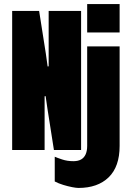

<svg xmlns="http://www.w3.org/2000/svg" viewBox="-20 -740 640 947"><path d="M40 0V-686H173L206 -476L215 -412L220 -413V-686H380V0H246L214 -204L205 -266L200 -265V0ZM367 187Q356 187 335.5 183Q315 179 292 172Q269 165 250 155V33Q261 38 286.5 46.5Q312 55 342 55Q365 55 380 46.5Q395 38 402.5 21Q410 4 410 -20V-511H570V-20Q570 82 516 134.5Q462 187 367 187ZM410 -580V-720H570V-580Z"/></svg>

Font: Chivo Mono Black
Style: Regular
Weight: 900
Designer: Hector Gatti
Foundry: Omnibus-Type
Version: Version 1.008